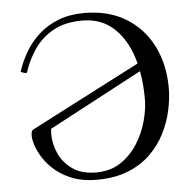

<svg xmlns="http://www.w3.org/2000/svg" viewBox="-50 -721 786 783"><g transform="rotate(-5 343.0 -330.0)"><path d="M315 11Q259 11 217.5 -5Q176 -21 147 -45.5Q118 -70 100 -98Q82 -126 74 -150.5Q66 -175 66 -190Q66 -201 68 -207.5Q70 -214 79 -218L522 -447Q499 -537 446 -589Q393 -641 313 -641Q241 -641 193 -614Q145 -587 115.5 -544Q86 -501 71 -454Q69 -446 63 -448L49 -452Q46 -453 45 -455Q44 -457 46 -461Q59 -500 81.5 -537.5Q104 -575 137.5 -605Q171 -635 217 -653Q263 -671 323 -671Q423 -671 494 -627Q565 -583 602.5 -507.5Q640 -432 640 -337Q640 -293 629.5 -245Q619 -197 596 -151.5Q573 -106 535 -69Q497 -32 442.5 -10.5Q388 11 315 11ZM315 -19Q373 -19 415 -46.5Q457 -74 484.5 -117Q512 -160 525.5 -209Q539 -258 539 -301Q539 -331 536.5 -359.5Q534 -388 529 -415L147 -212Q147 -207 146.5 -201Q146 -195 146 -190Q146 -151 163.5 -111.5Q181 -72 218.5 -45.5Q256 -19 315 -19Z"/></g></svg>

Font: Young Serif Light
Style: Regular
Weight: 300
Designer: Bastien Sozeau
Foundry: NBR — Bastien Sozeau
Version: Version 5.001